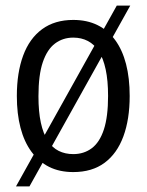

<svg xmlns="http://www.w3.org/2000/svg" viewBox="-20 -604 522 684"><path d="M241 9Q192 9 155 -9.5Q118 -28 92 -63.5Q66 -99 53 -149Q40 -199 40 -262Q40 -345 62.5 -406Q85 -467 130 -500Q175 -533 241 -533Q290 -533 327.5 -514.5Q365 -496 390.5 -461Q416 -426 429 -376Q442 -326 442 -262Q442 -179 419.5 -118Q397 -57 352.5 -24Q308 9 241 9ZM241 -55Q279 -55 307 -76Q335 -97 350 -142.5Q365 -188 365 -262Q365 -317 356.5 -356.5Q348 -396 332 -421Q316 -446 293 -458Q270 -470 241 -470Q204 -470 176 -449Q148 -428 132.5 -382.5Q117 -337 117 -261Q117 -206 125.5 -167Q134 -128 150 -103Q166 -78 189 -66.5Q212 -55 241 -55ZM37 60 396 -584H444L85 60Z"/></svg>

Font: Mona Sans SemiCondensed
Style: Regular
Weight: 400
Width: 4
Designer: Deni Anggara
Foundry: GitHub
Version: Version 2.000